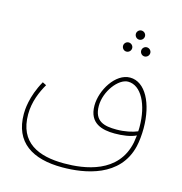

<svg xmlns="http://www.w3.org/2000/svg" viewBox="-122 -777 1018 1075"><g transform="rotate(15 387.0 -239.5)"><path d="M566 -614C581 -614 593 -626 593 -641C593 -655 581 -667 566 -667C552 -667 540 -655 540 -641C540 -626 552 -614 566 -614ZM514 -531C529 -531 541 -543 541 -558C541 -572 529 -584 514 -584C500 -584 488 -572 488 -558C488 -543 500 -531 514 -531ZM619 -531C634 -531 646 -543 646 -558C646 -572 634 -584 619 -584C605 -584 593 -572 593 -558C593 -543 605 -531 619 -531ZM334 188C465 188 663 155 708 -34C715 -64 719 -103 719 -141C719 -284 662 -396 573 -396C489 -396 420 -283 420 -193C420 -90 497 -71 569 -71C615 -71 661 -77 693 -93C691 -77 689 -63 687 -51C649 138 457 164 339 164C190 164 74 114 74 -50C74 -124 103 -188 129 -233L107 -244C52 -147 50 -66 50 -46C50 119 162 188 334 188ZM444 -198C444 -282 512 -371 568 -371C644 -371 695 -272 695 -142C695 -134 695 -126 694 -117C666 -105 621 -95 573 -95C503 -95 444 -108 444 -198Z"/></g></svg>

Font: Noto Sans Arabic Thin
Style: Regular
Weight: 100
Designer: Monotype Design Team, Nadine Chahine, Nizar Qandah and Khaled Hosny
Foundry: Monotype Imaging Inc.
Version: Version 2.012